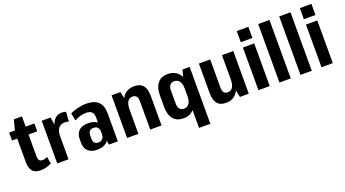

<svg xmlns="http://www.w3.org/2000/svg" viewBox="-65 -1426 4102 2283"><g transform="rotate(-20 1986.5 -284.5)"><path d="M210 10Q143 10 110.5 -28Q78 -66 78 -145V-516L119 -669H221V-167Q221 -129 233.5 -113Q246 -97 275 -97Q290 -97 306 -101.5Q322 -106 336 -115L352 -27Q335 -16 311 -7.5Q287 1 261 5.5Q235 10 210 10ZM12 -540H331V-440H12Z M424 -540H536L567 -356V0H424ZM534 -312Q534 -428 571 -489Q608 -550 681 -550Q694 -550 707.5 -547.5Q721 -545 733 -541L725 -421Q700 -428 673 -428Q620 -428 593.5 -392.5Q567 -357 567 -285Z M1045 -192V-356Q1045 -403 1022 -425.5Q999 -448 950 -448Q914 -448 874 -436.5Q834 -425 803 -406L784 -502Q814 -517 848.5 -527Q883 -537 918 -543.5Q953 -550 984 -550Q1090 -550 1140.5 -501.5Q1191 -453 1191 -356V0H1079ZM927 10Q854 10 814 -27.5Q774 -65 774 -134V-181Q774 -249 814 -286.5Q854 -324 928 -324Q1007 -324 1049.5 -287.5Q1092 -251 1092 -182V-135Q1092 -65 1049 -27.5Q1006 10 927 10ZM971 -66Q1004 -66 1023.5 -88Q1043 -110 1043 -145V-173Q1043 -210 1025 -230Q1007 -250 973 -250Q938 -250 922 -231Q906 -212 906 -171V-144Q906 -104 921.5 -85Q937 -66 971 -66Z M1601 -357Q1601 -400 1585 -420.5Q1569 -441 1536 -441Q1494 -441 1472.5 -406Q1451 -371 1451 -301L1403 -230V-279Q1403 -413 1452.5 -481.5Q1502 -550 1598 -550Q1672 -550 1708 -506.5Q1744 -463 1744 -372V0H1601ZM1308 -540H1420L1451 -394V0H1308Z M2020 10Q1937 10 1892.5 -43Q1848 -96 1848 -197V-343Q1848 -443 1893 -496.5Q1938 -550 2021 -550Q2080 -550 2123 -522Q2166 -494 2188.5 -441.5Q2211 -389 2211 -315V-227Q2211 -154 2188 -100.5Q2165 -47 2122.5 -18.5Q2080 10 2020 10ZM2064 -96Q2106 -96 2129.5 -129Q2153 -162 2153 -220V-321Q2153 -379 2129.5 -411Q2106 -443 2064 -443Q2029 -443 2010 -420.5Q1991 -398 1991 -353V-186Q1991 -142 2010 -119Q2029 -96 2064 -96ZM2296 -540V180H2153V-353L2206 -540Z M2556 -183Q2556 -141 2571.5 -121Q2587 -101 2620 -101Q2662 -101 2683.5 -135.5Q2705 -170 2705 -239L2748 -310V-261Q2748 -128 2700 -59Q2652 10 2559 10Q2484 10 2448.5 -33.5Q2413 -77 2413 -168V-540H2556ZM2848 0H2736L2705 -146V-540H2848Z M3113 -540V0H2970V-540ZM3115 -749V-608H2968V-749Z M3379 -740V0H3236V-740Z M3645 -740V0H3502V-740Z M3911 -540V0H3768V-540ZM3913 -749V-608H3766V-749Z"/></g></svg>

Font: Pathway Extreme Condensed
Style: Bold
Weight: 700
Width: 3
Version: Version 1.001;gftools[0.9.26]